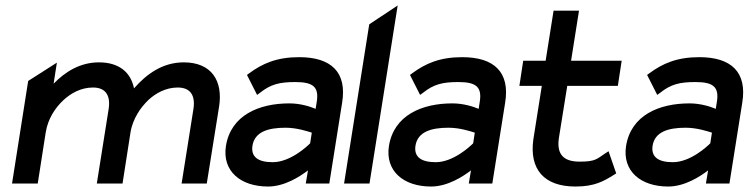

<svg xmlns="http://www.w3.org/2000/svg" viewBox="-20 -671 2737 702"><path d="M24 0H118L147 -186C155 -237 182 -277 212 -305C239 -330 276 -351 320 -351C368 -351 385 -320 377 -271L334 0H428L457 -186C461 -212 471 -236 483 -256C494 -275 508 -291 522 -305C549 -330 586 -351 630 -351C678 -351 695 -320 687 -271L644 0H736L781 -281C796 -376 753 -443 652 -443C573 -443 515 -399 470 -348C458 -407 415 -443 342 -443C273 -443 219 -409 176 -365L188 -442L83 -375Z M806 -137C792 -46 859 11 960 11C1020 11 1076 -25 1106 -48L1098 0H1184L1231 -296C1249 -407 1191 -462 1074 -462C992 -462 940 -439 891 -403L883 -397L920 -324L931 -332C970 -363 1002 -371 1060 -371C1125 -371 1147 -353 1138 -298L1134 -273C1115 -281 1079 -293 1038 -293C927 -293 824 -250 806 -137ZM903 -138C911 -189 960 -204 1024 -204C1065 -204 1104 -191 1120 -186L1114 -147C1102 -135 1041 -78 977 -78C924 -78 897 -97 903 -138Z M1238 0H1331L1434 -651L1330 -582Z M1402 -137C1388 -46 1455 11 1556 11C1616 11 1672 -25 1702 -48L1694 0H1780L1827 -296C1845 -407 1787 -462 1670 -462C1588 -462 1536 -439 1487 -403L1479 -397L1516 -324L1527 -332C1566 -363 1598 -371 1656 -371C1721 -371 1743 -353 1734 -298L1730 -273C1711 -281 1675 -293 1634 -293C1523 -293 1420 -250 1402 -137ZM1499 -138C1507 -189 1556 -204 1620 -204C1661 -204 1700 -191 1716 -186L1710 -147C1698 -135 1637 -78 1573 -78C1520 -78 1493 -97 1499 -138Z M1879 -357H1961L1930 -161C1915 -52 1969 11 2084 11C2155 11 2188 -9 2225 -32L2233 -37L2205 -118L2194 -111C2161 -89 2157 -80 2099 -80C2037 -80 2014 -110 2024 -170L2054 -357H2239L2253 -449H2068L2097 -632H2004L1975 -449H1893Z M2269 -137C2255 -46 2322 11 2423 11C2483 11 2539 -25 2569 -48L2561 0H2647L2694 -296C2712 -407 2654 -462 2537 -462C2455 -462 2403 -439 2354 -403L2346 -397L2383 -324L2394 -332C2433 -363 2465 -371 2523 -371C2588 -371 2610 -353 2601 -298L2597 -273C2578 -281 2542 -293 2501 -293C2390 -293 2287 -250 2269 -137ZM2366 -138C2374 -189 2423 -204 2487 -204C2528 -204 2567 -191 2583 -186L2577 -147C2565 -135 2504 -78 2440 -78C2387 -78 2360 -97 2366 -138Z"/></svg>

Font: Charger Pro
Style: ExBdObl
Weight: 400
Designer: Jasper
Foundry: Cannot Into Space Fonts
Version: Version 1.09